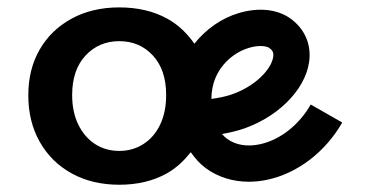

<svg xmlns="http://www.w3.org/2000/svg" viewBox="-20 -509 1021 529"><path d="M836.1 -221C803.7 -164.2 751.3 -123.3 695.9 -111.5C660.9 -104 629 -109.4 605.9 -126.4C600.7 -130.2 595.9 -134.7 591.6 -139.8C610.5 -143 627.5 -147.1 640.5 -151C741 -181.8 819.5 -258.3 831.5 -336.9C839 -386.5 819.3 -431.3 777.4 -459.9C742.3 -483.8 691.8 -488.9 638.6 -473.2C589.8 -458.9 547.1 -428.3 515.6 -388.6C495.9 -416.6 471.8 -440.6 440.6 -457.7C403.1 -478.3 359.1 -488.6 308.7 -488.6C259 -488.6 215.2 -478.3 177.4 -457.7C139.6 -437.1 110.2 -408.7 89.3 -372.4C68.4 -336.2 58 -294.1 58 -246.1C58 -198.2 68.4 -155.6 89.3 -118.5C110.2 -81.3 139.6 -52.2 177.4 -31.3C215.2 -10.4 259 0 308.7 0C358.5 0 402.2 -10.4 439.7 -31.3C466.2 -46.2 487.2 -66.5 505.6 -89.6C517.1 -73.3 530.2 -58.1 546.6 -45.9C580.2 -21.1 621.4 -8.3 665.7 -8.3C682.3 -8.3 699.3 -10.1 716.6 -13.8C799.5 -31.3 876.6 -90.3 922.9 -171.5ZM421.2 -165.6C410.2 -142.5 394.8 -124.7 375.1 -112.1C355.5 -99.5 333.3 -93.2 308.7 -93.2C283.6 -93.2 261.3 -99.5 241.9 -112.1C222.6 -124.7 207.2 -142.5 195.8 -165.6C184.5 -188.6 178.8 -215.8 178.8 -247.1C178.8 -293.2 191.1 -329.5 215.6 -355.9C240.2 -382.3 271.3 -395.6 308.7 -395.6C346.2 -395.6 377.1 -382.3 401.4 -355.9C425.7 -329.5 437.8 -293.2 437.8 -247.1C437.8 -215.8 432.3 -188.6 421.2 -165.6ZM573.7 -294.4C590.6 -334.3 625.4 -365.2 666.8 -377.4C678.8 -381 689.3 -382.2 697.9 -382.2C709.3 -382.2 717.4 -379.9 721.1 -377.4C731.4 -370.4 734.5 -363.5 732.7 -352C727.4 -316.9 680.4 -267.8 611.2 -246.5C601.2 -243.5 583.2 -239.1 562.3 -236.5C562.6 -257.2 566.5 -277.4 573.6 -294.4Z"/></svg>

Font: Diatome Awesome Semibold
Style: Regular
Weight: 400
Designer: 15.100.17
Foundry: 15.100.17
Version: Version 1.005;Fontself Maker 3.5.8